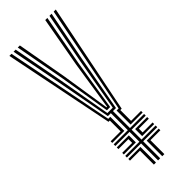

<svg xmlns="http://www.w3.org/2000/svg" viewBox="-262 -829 858 858"><g transform="rotate(-45 166.5 -400.0)"><path d="M159.5 0V-107.5H70V-118H159.5V-180.5H70V-191H159.5V-298.5H140.8L92 -562L46.2 -800H59.5L104.5 -562L149 -309.8H183L227.5 -562L273.2 -800H286.5L240 -562L192 -298.5H172.8V-191H262V-180.5H172.8V-118H262V-107.5H172.8V0ZM133 0V-88H70V-98.5H146.2V0ZM186 0V-98.5H262V-88H199.2V0ZM70 -127V-137.2H133V-161H70V-171.5H146.2V-127ZM186 -127V-171.5H262V-161H199.2V-137.2H262V-127ZM70 -200V-210.2H133V-278.5H124.8L19.8 -800H33L133.5 -288.8H146.2V-200ZM156.2 -320 116.5 -562 72.8 -800H86L128.5 -562L164.5 -330.5H167.8L203.5 -562L246.5 -800H259.8L215.8 -562L176.8 -320ZM186 -200V-288.8H199L299.8 -800H313L208 -278.5H199.2V-210.2H262V-200Z"/></g></svg>

Font: Big Shoulders Inline Display Thin
Style: Regular
Weight: 400
Version: Version 2.002